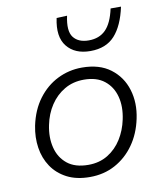

<svg xmlns="http://www.w3.org/2000/svg" viewBox="-86 -829 768 909"><g transform="rotate(-10 298.5 -374.5)"><path d="M273.5 10.5Q209 10.5 163.2 -13.2Q117.5 -37 90.5 -77.2Q63.5 -117.5 55.8 -168.5Q48 -219.5 59 -274Q74.5 -348 113.5 -400Q152.5 -452 207.2 -479.2Q262 -506.5 324.5 -506.5Q408.5 -506.5 461.5 -466.5Q514.5 -426.5 534.2 -361.8Q554 -297 538 -222.5Q523.5 -153 486.5 -100.8Q449.5 -48.5 395.2 -19Q341 10.5 273.5 10.5ZM276 -47.5Q329 -47.5 369.5 -72.2Q410 -97 436 -138.5Q462 -180 472.5 -230.5Q485.5 -291 472.5 -340.2Q459.5 -389.5 422.2 -419Q385 -448.5 324 -448.5Q271.5 -448.5 230.5 -424.5Q189.5 -400.5 162.2 -359.2Q135 -318 124.5 -265.5Q112.5 -208 124.8 -158.2Q137 -108.5 174.5 -78Q212 -47.5 276 -47.5ZM379 -576.5Q304.5 -576.5 266.8 -623.5Q229 -670.5 248 -758.5L298.5 -760.5Q283 -689 306.5 -658.2Q330 -627.5 380 -627.5Q430.5 -627.5 461.5 -658.5Q492.5 -689.5 507.5 -758.5H557.5Q538.5 -669.5 496.5 -623Q454.5 -576.5 379 -576.5Z"/></g></svg>

Font: Commissioner Light
Style: Italic
Weight: 300
Italic angle: -12°
Designer: Kostas Bartsokas
Foundry: Kostas Bartsokas
Version: Version 1.000; ttfautohint (v1.8.3)